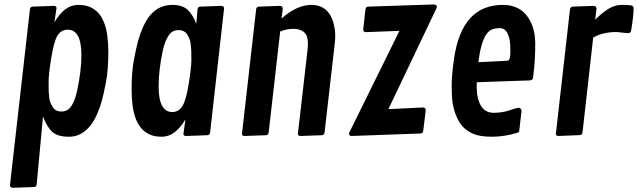

<svg xmlns="http://www.w3.org/2000/svg" viewBox="-20 -617 2904 874"><path d="M25.4 225.6 116.2 -574.7Q117.7 -586.4 128.4 -586.9L226.6 -590.3Q237.3 -589.4 237.3 -580.1L227.5 -515.1Q250 -553.7 276.6 -574.2Q303.2 -594.7 336.7 -594.7Q370.1 -594.7 393.6 -583.3Q417 -571.8 431.9 -553Q446.8 -534.2 456.1 -507.8Q473.1 -460.9 473.1 -379.6Q473.1 -298.3 462.2 -241.7Q451.2 -185.1 442.9 -155.5Q434.6 -126 420.7 -94.7Q406.7 -63.5 389.2 -42.5Q349.1 5.4 294.9 5.4Q240.7 5.4 216.8 -17.6Q192.9 -40.5 175.8 -86.9L147 222.2Q146.5 233.9 134.3 234.4L38.6 237.8Q25.4 237.3 25.4 225.6ZM350.6 -365.7Q350.6 -481.9 288.1 -481.9Q259.8 -481.9 242.9 -457Q226.1 -432.1 213.6 -355Q201.2 -277.8 201.2 -244.4Q201.2 -210.9 201.7 -201.9Q202.1 -192.9 203.6 -177.2Q205.1 -161.6 209 -151.4Q212.9 -141.1 219.2 -130.9Q231.9 -109.4 260.3 -109.4Q288.6 -109.4 304.9 -134.3Q321.3 -159.2 330.6 -202.1Q350.6 -293.9 350.6 -365.7Z M1000 -577.6 936.5 -14.6Q935.1 -2 923.8 -1.5L825.2 2Q814.9 1 814.9 -7.3L824.2 -73.7Q801.8 -35.6 775.1 -15.1Q748.5 5.4 715.3 5.4Q682.1 5.4 658.7 -6.1Q635.3 -17.6 620.4 -36.4Q605.5 -55.2 596.2 -81.5Q579.1 -128.4 579.1 -209.7Q579.1 -291 590.1 -347.7Q601.1 -404.3 609.4 -433.8Q617.7 -463.4 631.6 -494.6Q645.5 -525.9 663.1 -546.9Q703.1 -594.7 764.2 -594.7Q809.6 -594.7 833.5 -573Q857.4 -551.3 873.5 -508.8L879.4 -575.2Q880.4 -585.9 891.6 -586.9L987.3 -590.3Q1000 -589.4 1000 -577.6ZM702.1 -223.6Q702.1 -106.9 764.6 -106.9Q792 -106.9 809.1 -132.1Q826.2 -157.2 838.6 -232.9Q851.1 -308.6 851.1 -343.3Q851.1 -377.9 850.6 -387.2Q850.1 -396.5 848.6 -411.9Q847.2 -427.2 843.3 -437.7Q839.4 -448.2 833 -459Q820.3 -480 792 -480Q763.7 -480 747.1 -454.8Q730.5 -429.7 721.2 -387.7Q702.1 -297.9 702.1 -223.6Z M1267.1 -577.6 1261.7 -532.7Q1332 -594.7 1396.5 -594.7Q1478.5 -594.7 1500 -504.9Q1505.9 -480.5 1505.9 -458.7Q1505.9 -437 1504.4 -423.8L1457.5 -14.6Q1455.6 -2.4 1445.3 -1.5L1346.7 2Q1335.9 1 1335.9 -7.3L1380.4 -394Q1381.8 -406.7 1381.8 -417Q1381.8 -457 1363 -471.4Q1344.2 -485.8 1315.4 -485.8Q1286.6 -485.8 1255.4 -473.6L1203.1 -14.6Q1201.2 -2.4 1190.9 -1.5L1092.3 2Q1081.5 1 1081.5 -7.3L1146 -575.2Q1147.9 -585.9 1158.2 -586.9L1253.9 -590.3Q1267.1 -589.8 1267.1 -577.6Z M1579.6 2Q1568.8 1 1568.8 -8.8Q1568.8 -10.3 1569.8 -13.2L1798.3 -476.6L1645.5 -470.7Q1633.3 -471.2 1633.3 -482.4L1643.6 -575.2Q1645 -586.4 1656.7 -586.9L1955.6 -596.7Q1968.8 -596.2 1968.8 -583.5L1748 -120.1L1905.8 -127.9Q1918 -127.4 1918 -115.2L1906.7 -22.5Q1905.8 -15.6 1903.3 -12.7Q1900.9 -9.8 1894 -9.3Z M2046.9 -350.6Q2082.5 -594.7 2268.6 -594.7Q2340.3 -594.7 2378.4 -545.4Q2416.5 -496.1 2416.5 -417.5Q2416.5 -338.9 2406.7 -264.6Q2405.3 -251.5 2391.6 -251L2150.4 -242.7Q2149.9 -235.4 2149.9 -223.1Q2149.9 -168 2169.2 -135.7Q2188.5 -103.5 2227.5 -103.5Q2266.6 -103.5 2300 -115Q2333.5 -126.5 2339.4 -126.5Q2345.2 -126.5 2349.6 -122.6Q2354 -118.7 2354 -111.8L2344.2 -25.9Q2343.8 -18.6 2341.6 -16.4Q2339.4 -14.2 2333 -11.7Q2273.9 5.4 2219.2 5.4Q2164.6 5.4 2134.3 -7.8Q2104 -21 2085.7 -41.7Q2067.4 -62.5 2055.9 -91.6Q2044.4 -120.6 2040.3 -149.2Q2036.1 -177.7 2036.1 -227.5Q2036.1 -277.3 2046.9 -350.6ZM2162.1 -365.2 2157.7 -334 2285.2 -340.3Q2293.5 -340.8 2295.9 -343.3Q2303.2 -350.6 2303.2 -383.5Q2303.2 -416.5 2301 -429.9Q2298.8 -443.4 2293.5 -457.5Q2282.2 -488.8 2255.1 -488.8Q2228 -488.8 2212.4 -479.5Q2177.7 -458 2162.1 -365.2Z M2838.9 -465.8 2786.6 -471.2Q2723.1 -471.2 2680.2 -445.8L2631.8 -15.1Q2629.9 -2.9 2619.6 -2L2521 2Q2510.3 1 2510.3 -7.3L2574.7 -575.2Q2576.7 -585.9 2586.9 -586.9L2682.1 -590.3Q2695.3 -589.8 2695.3 -577.6L2689.5 -527.3Q2720.7 -559.1 2750 -576.9Q2779.3 -594.7 2808.8 -594.7Q2838.4 -594.7 2854 -592.3Q2864.3 -590.3 2864.3 -578.6Q2864.3 -544.9 2853 -478.5Q2850.6 -465.8 2838.9 -465.8Z"/></svg>

Font: Contrail One
Style: Regular
Weight: 400
Designer: Riccardo De Franceschi
Foundry: Sorkin Type Co.
Version: Version 1.003